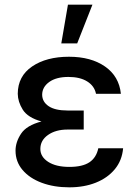

<svg xmlns="http://www.w3.org/2000/svg" viewBox="-20 -797 593 827"><path d="M278.4 9.9Q212.4 9.9 160 -9.6Q107.6 -29.1 77.2 -64.8Q46.9 -100.5 46.9 -148.1Q46.9 -185 70.7 -221.1Q94.5 -257.1 158.7 -273.8Q99.4 -290.5 78.1 -324.6Q56.8 -358.7 56.5 -393.1Q56.8 -468.8 118.3 -510.7Q179.7 -552.6 277.3 -552.6Q371.8 -552.6 432.4 -510.5Q492.9 -468.4 500.7 -393.1H393.5Q386.7 -426.8 355.6 -446.2Q324.6 -465.6 274.9 -465.6Q222.3 -465.6 192.1 -443.9Q161.9 -422.2 161.6 -389.2Q161.9 -358.3 189.5 -339.7Q217 -321 271.3 -321H340.6V-239H271.3Q219.8 -239 186.8 -215.7Q153.8 -192.5 153.8 -155.5Q153.8 -121.8 187.3 -100Q220.9 -78.1 278.8 -78.1Q335.2 -78.1 365.1 -98Q394.9 -117.9 403.4 -158.4H510.3Q505.7 -105.8 474.6 -68.2Q443.5 -30.5 392.9 -10.3Q342.3 9.9 278.4 9.9ZM312.5 -610.1H244L272.7 -777H378.2Z"/></svg>

Font: Linik Sans Medium
Style: Regular
Weight: 500
Designer: Rasmus Andersson (font), Cristiano Sobral (main changes)
Foundry: rsms
Version: Version 3.018;June 1, 2022;FontCreator 14.0.0.2814 64-bit; t